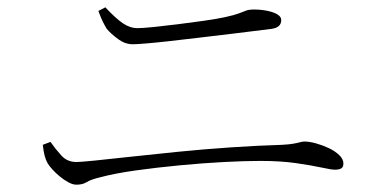

<svg xmlns="http://www.w3.org/2000/svg" viewBox="-20 -621 1040 525"><path d="M722 -542Q668 -535 617 -529Q566 -523 520.5 -517.5Q475 -512 438.5 -508Q402 -504 377.5 -502Q353 -500 343 -500Q322 -500 303 -514Q284 -528 272 -542Q266 -552 261 -562Q256 -572 249 -591L268 -601Q297 -570 316.5 -557Q336 -544 355 -544Q369 -544 398.5 -547Q428 -550 464.5 -554.5Q501 -559 536 -564Q571 -569 595 -574Q622 -580 633.5 -584.5Q645 -589 653 -592Q661 -595 675 -595Q686 -595 698.5 -593.5Q711 -592 722.5 -588.5Q734 -585 741.5 -579.5Q749 -574 749 -566Q749 -556 742.5 -550Q736 -544 722 -542ZM97 -225 118 -233Q132 -213 148 -195.5Q164 -178 189 -178Q200 -178 239.5 -182Q279 -186 338 -192.5Q397 -199 467 -206Q537 -213 610.5 -218Q684 -223 751 -225Q770 -226 781.5 -228Q793 -230 800 -232Q807 -234 812 -234Q826 -234 844 -229Q862 -224 879 -216Q896 -208 907.5 -197Q919 -186 919 -174Q919 -164 913 -160.5Q907 -157 896 -157Q886 -157 858.5 -163Q831 -169 789 -175Q747 -181 692 -181Q650 -181 592.5 -178Q535 -175 472 -169Q409 -163 351.5 -155Q294 -147 253 -136Q228 -130 217 -123Q206 -116 189 -116Q179 -116 167 -122.5Q155 -129 143.5 -138.5Q132 -148 123 -158Q114 -168 110 -175Q105 -184 102 -195.5Q99 -207 97 -225Z"/></svg>

Font: Noto Serif KR
Style: Regular
Weight: 200
Designer: Ryoko NISHIZUKA 西塚涼子 (kana & ideographs); Frank Grießhammer (Latin, Greek & Cyrillic); Wenlong ZHANG 张文龙 (bopomofo); San
Foundry: Adobe
Version: Version 2.001;hotconv 1.1.0;makeotfexe 2.6.0